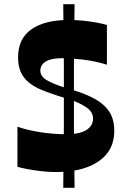

<svg xmlns="http://www.w3.org/2000/svg" viewBox="-20 -807 586 914"><path d="M63 -13V-204Q107 -188 170 -178Q233 -168 295 -168Q359 -168 391 -188Q423 -208 423 -243Q423 -275 389 -297.5Q355 -320 298 -338Q225 -359 172.5 -381.5Q120 -404 93 -440Q66 -476 66 -534Q66 -623 129.5 -667.5Q193 -712 308 -712Q342 -712 376.5 -708.5Q411 -705 440.5 -699.5Q470 -694 489 -688V-499Q430 -517 373.5 -523.5Q317 -530 276 -530Q223 -530 197.5 -514Q172 -498 172 -471Q172 -444 201.5 -426Q231 -408 300 -386Q375 -366 424.5 -340Q474 -314 499 -277Q524 -240 524 -184Q524 -90 449.5 -39Q375 12 246 12Q213 12 178 8Q143 4 113 -1.5Q83 -7 63 -13ZM281 87Q282 11 282.5 -42.5Q283 -96 283.5 -135.5Q284 -175 284 -208Q284 -241 284 -274.5Q284 -308 284 -350Q284 -392 284 -425.5Q284 -459 284 -492Q284 -525 283.5 -564.5Q283 -604 282.5 -657.5Q282 -711 281 -787H335Q334 -711 333.5 -657.5Q333 -604 332.5 -564.5Q332 -525 332 -492Q332 -459 332 -425.5Q332 -392 332 -350Q332 -308 332 -274.5Q332 -241 332 -208Q332 -175 332.5 -135.5Q333 -96 333.5 -42.5Q334 11 335 87Z"/></svg>

Font: Ojuju
Style: Bold
Weight: 700
Designer: Chisaokwu Joboson, Mirko Velimirovic
Foundry: Udi Foundry
Version: Version 1.000